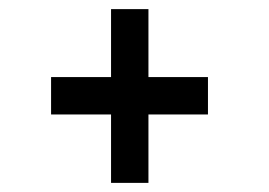

<svg xmlns="http://www.w3.org/2000/svg" viewBox="-20 -514 590 421"><path d="M223.5 -113V-263H92V-345H223.5V-494H305.5V-345H436V-263H305.5V-113Z"/></svg>

Font: Trispace SemiCondensed
Style: Regular
Weight: 400
Width: 4
Designer: Tyler Finck
Foundry: Etcetera Type Company
Version: Version 1.210; ttfautohint (v1.8.3)